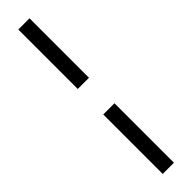

<svg xmlns="http://www.w3.org/2000/svg" viewBox="-300 -682 799 799"><g transform="rotate(-45 100.0 -282.0)"><path d="M67 -707H133V-357H67ZM67 -207H133V143H67Z"/></g></svg>

Font: Belleza
Style: Regular
Weight: 400
Designer: Eduardo Rodriguez Tunni
Foundry: Eduardo Rodriguez Tunni
Version: Version 1.001